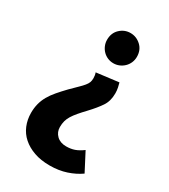

<svg xmlns="http://www.w3.org/2000/svg" viewBox="-180 -566 790 898"><g transform="rotate(30 215.0 -117.0)"><path d="M236 246Q188 246 151.5 233Q115 220 89.5 197.5Q64 175 51 143.5Q38 112 38 76Q38 49 44 26Q50 3 62 -18Q74 -39 92 -60Q110 -81 133 -105Q155 -127 170 -141.5Q185 -156 194 -167Q203 -178 206.5 -187.5Q210 -197 210 -210Q210 -226 205 -239L325 -254Q328 -244 331 -229.5Q334 -215 334 -199Q334 -158 314.5 -129Q295 -100 262 -65Q242 -44 228 -27.5Q214 -11 205 3.5Q196 18 192 33Q188 48 188 66Q188 93 207 111.5Q226 130 258 130Q283 130 303 123Q323 116 346 99L397 197Q366 219 325.5 232.5Q285 246 236 246ZM336 -398Q336 -381 329.5 -366Q323 -351 311.5 -340Q300 -329 285.5 -323Q271 -317 255 -317Q239 -317 224.5 -323Q210 -329 199 -340Q188 -351 181.5 -366Q175 -381 175 -398Q175 -435 199 -457.5Q223 -480 255 -480Q287 -480 311.5 -457.5Q336 -435 336 -398Z"/></g></svg>

Font: Mukta Mahee ExtraBold
Style: Regular
Weight: 800
Designer: Shuchita Grover, Noopur Datye, Girish Dalvi, Yashodeep Gholap
Foundry: Ek Type
Version: Version 2.538;PS 1.000;hotconv 16.6.51;makeotf.lib2.5.65220;